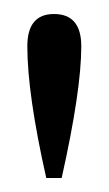

<svg xmlns="http://www.w3.org/2000/svg" viewBox="-20 -678 155 274"><path d="M46 -424Q19 -544 19 -612Q19 -658 57 -658Q96 -658 96 -612Q96 -549 68 -424Z"/></svg>

Font: Arapey Thin
Style: Regular
Weight: 100
Designer: Eduardo Rodriguez Tunni
Foundry: Eduardo Rodriguez Tunni
Version: Version 4.000;hotconv 1.0.109;makeotfexe 2.5.65596